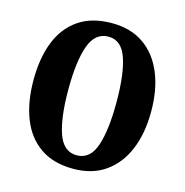

<svg xmlns="http://www.w3.org/2000/svg" viewBox="-108 -825 900 936"><g transform="rotate(15 342.0 -357.5)"><path d="M343 10Q243 10 176.5 -36Q110 -82 77.5 -165Q45 -248 45 -359Q45 -470 77.5 -552Q110 -634 176.5 -679.5Q243 -725 344 -725Q439 -725 504.5 -679.5Q570 -634 604.5 -551.5Q639 -469 639 -358Q639 -247 604.5 -164.5Q570 -82 504 -36Q438 10 343 10ZM343 -58Q410 -58 437 -137Q464 -216 464 -358Q464 -500 437 -578.5Q410 -657 344 -657Q277 -657 249 -578.5Q221 -500 221 -358Q221 -216 248.5 -137Q276 -58 343 -58Z"/></g></svg>

Font: Noto Serif Thai ExtraCondensed Black
Style: Regular
Weight: 900
Width: 2
Designer: Monotype Design Team
Foundry: Monotype Imaging Inc.
Version: Version 2.002; ttfautohint (v1.8.4.7-5d5b)